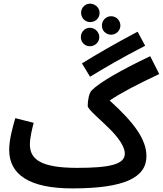

<svg xmlns="http://www.w3.org/2000/svg" viewBox="-20 -1025 904 1066"><path d="M507 -909C531 -922 540 -953 527 -977C513 -1002 481 -1012 457 -999C431 -985 423 -953 437 -928C450 -904 481 -895 507 -909ZM622 -839C646 -852 656 -883 642 -908C629 -933 597 -942 573 -929C547 -915 539 -883 552 -858C566 -834 597 -825 622 -839ZM505 -775C529 -788 539 -819 525 -843C512 -868 480 -878 456 -865C430 -851 422 -819 435 -794C449 -769 480 -761 505 -775ZM480 -599C559 -647 650 -701 786 -771L744 -849C610 -778 516 -723 435 -673ZM382 21C671 21 793 -39 793 -158C793 -248 730 -339 589 -467C653 -510 737 -554 864 -614L814 -713C658 -639 534 -569 489 -523C474 -508 467 -467 467 -437C467 -417 540 -360 602 -296C653 -242 673 -201 673 -172C673 -113 592 -93 408 -93C204 -93 146 -142 146 -223C146 -260 158 -309 167 -343L65 -369C50 -318 31 -250 31 -193C31 -56 142 21 382 21Z"/></svg>

Font: Noto Sans Arabic SemCond SemBd
Style: Regular
Weight: 600
Width: 4
Designer: Monotype Design Team, Nadine Chahine, Nizar Qandah and Khaled Hosny
Foundry: Monotype Imaging Inc.
Version: Version 2.012